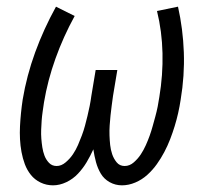

<svg xmlns="http://www.w3.org/2000/svg" viewBox="-20 -548 640 576"><path d="M346 8Q326 8 309 -1.5Q292 -11 282.5 -27Q273 -43 268 -61.5Q263 -80 260 -100Q251 -80 240 -61.5Q229 -43 214 -27Q199 -11 179 -1.5Q159 8 139 8Q119 8 101.5 -0.5Q84 -9 72.5 -23.5Q61 -38 54.5 -55.5Q48 -73 44.5 -92Q41 -111 40 -130.5Q39 -150 40 -169.5Q41 -189 43 -209Q45 -229 48 -249Q60 -321 85.5 -391Q111 -461 148 -528L204 -500Q170 -438 146.5 -372.5Q123 -307 112 -241Q110 -227 108 -213.5Q106 -200 105 -186.5Q104 -173 103.5 -159Q103 -145 104 -132Q105 -119 107 -106Q109 -93 113.5 -81Q118 -69 127 -59.5Q136 -50 150 -50Q164 -50 177 -61Q190 -72 199 -85.5Q208 -99 214 -113Q220 -127 225.5 -141.5Q231 -156 235 -171Q239 -186 242.5 -200.5Q246 -215 249 -230Q252 -245 254 -260L267 -338H332L319 -260Q317 -245 315 -230.5Q313 -216 311.5 -201Q310 -186 309 -171.5Q308 -157 308.5 -142Q309 -127 310.5 -113Q312 -99 316.5 -85.5Q321 -72 330 -61Q339 -50 354 -50Q369 -50 381.5 -61Q394 -72 402.5 -85Q411 -98 417.5 -112.5Q424 -127 429 -141Q434 -155 438 -169.5Q442 -184 446 -198.5Q450 -213 453 -228Q456 -243 458 -257Q469 -323 467.5 -388.5Q466 -454 451 -515L514 -528Q529 -461 531.5 -391Q534 -321 522 -249Q519 -229 514.5 -209Q510 -189 504 -169.5Q498 -150 490.5 -130.5Q483 -111 473 -92Q463 -73 450.5 -55.5Q438 -38 422 -23.5Q406 -9 386 -0.5Q366 8 346 8Z"/></svg>

Font: Iosevka SS04 Light Extended
Style: Italic
Weight: 300
Width: 7
Italic angle: -9°
Monospace: yes
Designer: Belleve Invis
Foundry: Belleve Invis
Version: Version 19.0.0; ttfautohint (v1.8.4)